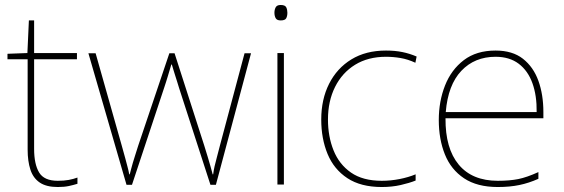

<svg xmlns="http://www.w3.org/2000/svg" viewBox="-20 -741 2263 771"><path d="M212 -15Q237 -15 256 -18.5Q275 -22 291 -28V-3Q275 2 256.5 6Q238 10 212 10Q166 10 139.5 -8Q113 -26 102 -60Q91 -94 91 -140V-503H10V-525L90 -528L96 -659H117V-528H289V-503H117V-143Q117 -82 137 -48.5Q157 -15 212 -15Z M699 -388Q695 -401 691.5 -412.5Q688 -424 684.5 -434.5Q681 -445 677.5 -457Q674 -469 670 -482H668Q664 -469 660.5 -457Q657 -445 653.5 -433.5Q650 -422 646.5 -411Q643 -400 639 -388L510 1H488L335 -527H364L469 -156Q478 -125 483 -105.5Q488 -86 492 -71.5Q496 -57 499 -41H501Q504 -53 507 -64Q510 -75 513.5 -87.5Q517 -100 522.5 -116.5Q528 -133 535 -156L660 -527H681L800 -157Q808 -132 814 -111.5Q820 -91 825 -74Q830 -57 834 -41H836Q838 -57 841.5 -72.5Q845 -88 850.5 -108Q856 -128 863 -156L962 -527H988L847 1H825Z M1120 -528V0H1094V-528ZM1107 -721Q1125 -721 1129.5 -711.5Q1134 -702 1134 -690Q1134 -677 1129.5 -668Q1125 -659 1107 -659Q1092 -659 1087 -668Q1082 -677 1082 -690Q1082 -702 1087 -711.5Q1092 -721 1107 -721Z M1513 10Q1429 10 1375 -25.5Q1321 -61 1295.5 -122.5Q1270 -184 1270 -261Q1270 -342 1301.5 -404.5Q1333 -467 1391 -502.5Q1449 -538 1530 -538Q1566 -538 1595.5 -532Q1625 -526 1653 -514L1648 -489Q1618 -503 1588.5 -508Q1559 -513 1530 -513Q1458 -513 1406 -481Q1354 -449 1325.5 -392Q1297 -335 1297 -261Q1297 -193 1319.5 -137Q1342 -81 1389.5 -48Q1437 -15 1513 -15Q1549 -15 1584.5 -22Q1620 -29 1649 -41V-16Q1624 -6 1589 2Q1554 10 1513 10Z M1970 -538Q2038 -538 2080 -505Q2122 -472 2142 -416.5Q2162 -361 2162 -291V-266H1769Q1768 -145 1822 -80Q1876 -15 1979 -15Q2027 -15 2061.5 -22Q2096 -29 2142 -50V-23Q2104 -6 2065.5 2Q2027 10 1979 10Q1896 10 1843.5 -25Q1791 -60 1766.5 -121Q1742 -182 1742 -259Q1742 -334 1767 -397.5Q1792 -461 1842.5 -499.5Q1893 -538 1970 -538ZM1970 -513Q1886 -513 1832.5 -456.5Q1779 -400 1770 -291H2135Q2136 -357 2118 -407Q2100 -457 2063 -485Q2026 -513 1970 -513Z"/></svg>

Font: Noto Sans Armenian Thin
Style: Regular
Weight: 250
Version: Version 2.007